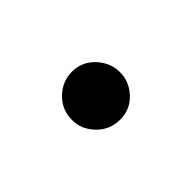

<svg xmlns="http://www.w3.org/2000/svg" viewBox="-29 -255 376 376"><g transform="rotate(45 159.5 -66.5)"><path d="M91.8 -66.9Q91.8 -94.7 112.3 -113.8Q132.8 -132.8 158.9 -132.8Q185.1 -132.8 205.1 -114Q225.1 -95.2 225.1 -67.1Q225.1 -39.1 205.1 -19.5Q185.1 0 159.2 0Q130.4 0 111.1 -20Q91.8 -40 91.8 -66.9Z"/></g></svg>

Font: CMU Concrete
Style: Bold
Weight: 700
Version: Version 0.7.0